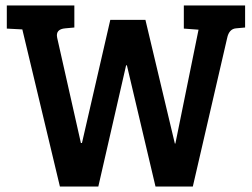

<svg xmlns="http://www.w3.org/2000/svg" viewBox="-20 -685 925 705"><path d="M880 -584 847 -581Q821 -579 814 -545L688 0H551L446 -445H443L341 0H200L62 -577L5 -580V-665H253V-584L220 -581Q183 -578 190 -546L277 -160H281L385 -612H514L622 -158H624L709 -576L655 -580V-665H880Z"/></svg>

Font: Bree Serif
Style: Regular
Weight: 400
Designer: Veronika Burian, Jos Scaglione
Foundry: TypeTogether
Version: Version 1.001